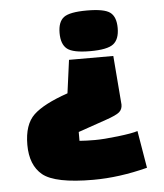

<svg xmlns="http://www.w3.org/2000/svg" viewBox="-49 -675 626 734"><g transform="rotate(-5 264.0 -308.5)"><path d="M210 -323 227 -450H397L412 -262Q412 -244 400 -233.5Q388 -223 347 -209L240 -172V-138Q266 -136 299.5 -136Q333 -136 388 -142.5Q443 -149 464 -156L488 -13Q379 15 280 15Q134 15 86 -24Q40 -62 40 -140Q40 -218 78.5 -254.5Q117 -291 210 -323ZM400.5 -615Q423 -598 423 -555Q423 -512 400 -494Q377 -476 311 -476Q245 -476 222.5 -494Q200 -512 200 -555Q200 -598 222.5 -615Q245 -632 311.5 -632Q378 -632 400.5 -615Z"/></g></svg>

Font: Myanmar Thuriya
Style: Regular
Weight: 400
Designer: Danh Hong
Foundry: Google Inc.
Version: Version 2.00 November 23, 2015